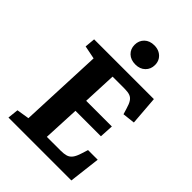

<svg xmlns="http://www.w3.org/2000/svg" viewBox="-266 -1046 1160 1160"><g transform="rotate(45 314.0 -466.0)"><path d="M143 -616.5 58 -633.5 64 -700H574.5L589 -514.5L509.5 -505.5L498.5 -541.5Q489.5 -573.5 478.5 -590.2Q467.5 -607 450.5 -613.2Q433.5 -619.5 404.5 -619.5H302L292.5 -403.5H512L507 -315H289.5L278.5 -81.5H396.5Q424 -81.5 442.8 -87Q461.5 -92.5 474.5 -109.3Q487.5 -126 498 -160L511 -201H593.5L569.5 0H32L39.5 -69.5L120 -82.5ZM260 -849.8Q260 -885.5 283.7 -908.8Q307.5 -932 347.1 -932Q373 -932 392.5 -921.5Q412 -911 423 -892.8Q434 -874.5 434 -850.5Q434 -815 410.3 -791.8Q386.7 -768.5 347.5 -768.5Q307.5 -768.5 283.7 -791.3Q260 -814.1 260 -849.8Z"/></g></svg>

Font: Literata
Style: Italic
Weight: 400
Italic angle: -2°
Designer: Latin by Veronika Burian and Jose Scaglione. Greek by Irene Vlachou. Cyrillic by Vera Evstafieva
Foundry: TypeTogether
Version: Version 3.103;gftools[0.9.29]